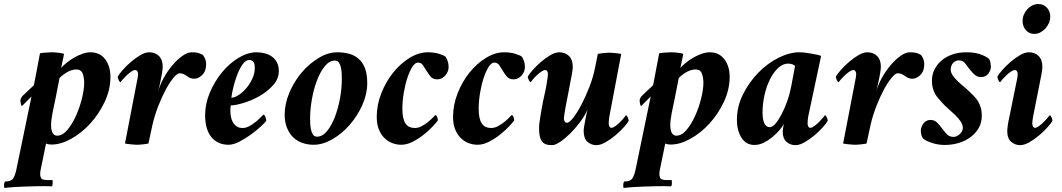

<svg xmlns="http://www.w3.org/2000/svg" viewBox="-75 -711 5259 951"><path d="M303 -367Q327 -367 334.5 -346.5Q342 -326 342 -301Q342 -269 331 -224Q320 -179 301.5 -138Q283 -97 259 -68Q235 -39 208 -39Q194 -39 186 -52Q178 -65 178 -93Q178 -105 180 -119.5Q182 -134 185 -151Q193 -193 201 -228Q207 -258 212.5 -286.5Q218 -315 220 -325Q228 -333 238 -340.5Q248 -348 258.5 -354Q269 -360 280.5 -363.5Q292 -367 303 -367ZM373 -452Q354 -452 333 -444.5Q312 -437 292 -425.5Q272 -414 255.5 -400.5Q239 -387 228 -375Q229 -378 230.5 -387Q232 -396 234.5 -406.5Q237 -417 239 -427Q241 -437 242 -444Q238 -446 230 -447.5Q222 -449 213 -450Q204 -451 196 -451.5Q188 -452 184 -452Q180 -452 171.5 -451.5Q163 -451 153.5 -450.5Q144 -450 135.5 -449Q127 -448 123 -447L93 -289L41 -240Q36 -236 31 -228Q26 -220 26 -212Q26 -207 28 -198Q30 -189 33 -185L81 -233L6 129Q0 158 -10 173Q-20 188 -50 188Q-52 190 -53.5 195Q-55 200 -55 205.5Q-55 211 -54.5 215.5Q-54 220 -52 220Q-30 217 -3.5 215.5Q23 214 50 213Q77 212 102 211.5Q127 211 146 211Q154 211 162.5 211.5Q171 212 181 212Q184 211 185 206Q186 201 186 195.5Q186 190 185.5 185.5Q185 181 185 181Q174 181 161 181Q148 181 138 178Q130 176 127 167.5Q124 159 124 155Q124 147 124.5 140.5Q125 134 127 127L153 0Q160 3 167.5 4Q175 5 180 5Q226 5 277.5 -23.5Q329 -52 372 -99Q415 -146 443.5 -206.5Q472 -267 472 -330Q472 -383 446 -417.5Q420 -452 373 -452Z M664 -452Q644 -452 619.5 -437.5Q595 -423 572.5 -403.5Q550 -384 532 -363.5Q514 -343 508 -331Q508 -326 512.5 -315Q517 -304 522 -304Q523 -306 531.5 -316Q540 -326 551 -336.5Q562 -347 574 -355.5Q586 -364 594 -364Q602 -364 605.5 -357.5Q609 -351 609 -344Q609 -340 607 -327Q605 -314 604 -311L544 0Q549 1 557 2Q565 3 574 4Q583 5 591.5 5.5Q600 6 604 6Q608 6 616 5.5Q624 5 632.5 4Q641 3 648.5 2Q656 1 660 0L680 -92Q691 -140 709 -186Q727 -232 746.5 -268Q766 -304 784.5 -326Q803 -348 814 -348Q826 -348 834.5 -344Q843 -340 850.5 -334.5Q858 -329 866.5 -325Q875 -321 887 -321Q907 -321 926.5 -339.5Q946 -358 946 -394Q946 -408 941 -419.5Q936 -431 930 -439Q917 -446 906.5 -449Q896 -452 874 -452Q854 -452 829 -434.5Q804 -417 780 -389Q756 -361 736.5 -326Q717 -291 708 -256Q708 -256 710 -264.5Q712 -273 714.5 -283.5Q717 -294 719 -305Q721 -316 722 -320Q723 -324 724.5 -332Q726 -340 727.5 -349Q729 -358 730 -366.5Q731 -375 731 -380Q731 -415 712.5 -433.5Q694 -452 664 -452Z M1195 -452Q1152 -452 1106.5 -424.5Q1061 -397 1024.5 -352.5Q988 -308 964.5 -252.5Q941 -197 941 -141Q941 -70 972 -32Q1003 6 1057 6Q1081 6 1111 -9.5Q1141 -25 1169 -45.5Q1197 -66 1218 -85.5Q1239 -105 1244 -113Q1244 -118 1240 -130.5Q1236 -143 1229 -143Q1228 -142 1218 -131.5Q1208 -121 1193.5 -109Q1179 -97 1161.5 -87Q1144 -77 1127 -77Q1108 -77 1096.5 -85.5Q1085 -94 1078 -106.5Q1071 -119 1068.5 -134.5Q1066 -150 1066 -164Q1066 -166 1066 -169.5Q1066 -173 1066.5 -177Q1067 -181 1067.5 -184.5Q1068 -188 1068 -189Q1091 -189 1131 -201Q1171 -213 1210 -235Q1249 -257 1277.5 -288.5Q1306 -320 1306 -359Q1306 -385 1296 -403Q1286 -421 1270 -432Q1254 -443 1234 -447.5Q1214 -452 1195 -452ZM1071 -227Q1073 -246 1080.5 -277.5Q1088 -309 1099.5 -339.5Q1111 -370 1126.5 -392Q1142 -414 1160 -414Q1168 -414 1173.5 -410.5Q1179 -407 1182 -401.5Q1185 -396 1186 -389Q1187 -382 1187 -375Q1187 -347 1174.5 -320.5Q1162 -294 1144 -273Q1126 -252 1106 -239.5Q1086 -227 1071 -227Z M1584 -411Q1597 -411 1604 -400.5Q1611 -390 1614 -375Q1617 -360 1617.5 -343Q1618 -326 1618 -314Q1618 -275 1609.5 -226.5Q1601 -178 1585 -135Q1569 -92 1546 -63Q1523 -34 1495 -34Q1482 -34 1475 -45Q1468 -56 1465 -71Q1462 -86 1461.5 -101.5Q1461 -117 1461 -126Q1461 -168 1469.5 -217.5Q1478 -267 1494 -310Q1510 -353 1533 -382Q1556 -411 1584 -411ZM1595 -452Q1550 -452 1503.5 -424Q1457 -396 1419.5 -352Q1382 -308 1358.5 -252.5Q1335 -197 1335 -143Q1335 -107 1346 -79Q1357 -51 1376 -32Q1395 -13 1421.5 -3.5Q1448 6 1479 6Q1524 6 1571.5 -21.5Q1619 -49 1657 -92.5Q1695 -136 1719.5 -190.5Q1744 -245 1744 -299Q1744 -344 1732.5 -373.5Q1721 -403 1700.5 -420.5Q1680 -438 1653 -445Q1626 -452 1595 -452Z M2044 -452Q1999 -452 1953.5 -424Q1908 -396 1872 -351Q1836 -306 1813.5 -248.5Q1791 -191 1791 -132Q1791 -96 1801.5 -70Q1812 -44 1829.5 -27Q1847 -10 1868.5 -2Q1890 6 1912 6Q1941 6 1970.5 -9.5Q2000 -25 2025.5 -45.5Q2051 -66 2069.5 -86Q2088 -106 2094 -115Q2094 -120 2090.5 -130.5Q2087 -141 2081 -141Q2080 -140 2070.5 -130Q2061 -120 2046.5 -108Q2032 -96 2014.5 -86.5Q1997 -77 1980 -77Q1965 -77 1953.5 -82Q1942 -87 1934 -98.5Q1926 -110 1922 -128Q1918 -146 1918 -171Q1918 -211 1925 -252Q1932 -293 1943 -326Q1954 -359 1967.5 -380Q1981 -401 1995 -401Q2011 -401 2020 -388Q2029 -375 2038 -359.5Q2047 -344 2058.5 -331Q2070 -318 2091 -318Q2114 -318 2130.5 -337Q2147 -356 2147 -379Q2147 -396 2142 -409.5Q2137 -423 2132 -430Q2122 -438 2098 -445Q2074 -452 2044 -452Z M2422 -452Q2377 -452 2331.5 -424Q2286 -396 2250 -351Q2214 -306 2191.5 -248.5Q2169 -191 2169 -132Q2169 -96 2179.5 -70Q2190 -44 2207.5 -27Q2225 -10 2246.5 -2Q2268 6 2290 6Q2319 6 2348.5 -9.5Q2378 -25 2403.5 -45.5Q2429 -66 2447.5 -86Q2466 -106 2472 -115Q2472 -120 2468.5 -130.5Q2465 -141 2459 -141Q2458 -140 2448.5 -130Q2439 -120 2424.5 -108Q2410 -96 2392.5 -86.5Q2375 -77 2358 -77Q2343 -77 2331.5 -82Q2320 -87 2312 -98.5Q2304 -110 2300 -128Q2296 -146 2296 -171Q2296 -211 2303 -252Q2310 -293 2321 -326Q2332 -359 2345.5 -380Q2359 -401 2373 -401Q2389 -401 2398 -388Q2407 -375 2416 -359.5Q2425 -344 2436.5 -331Q2448 -318 2469 -318Q2492 -318 2508.5 -337Q2525 -356 2525 -379Q2525 -396 2520 -409.5Q2515 -423 2510 -430Q2500 -438 2476 -445Q2452 -452 2422 -452Z M2816 -63Q2816 -25 2835 -8.5Q2854 8 2879 8Q2899 8 2924.5 -6.5Q2950 -21 2973 -40.5Q2996 -60 3014.5 -80.5Q3033 -101 3039 -113Q3039 -118 3034.5 -129Q3030 -140 3025 -140Q3024 -138 3016 -128Q3008 -118 2997 -107Q2986 -96 2974 -87Q2962 -78 2954 -78Q2946 -78 2943 -85.5Q2940 -93 2940 -100Q2940 -104 2941 -116.5Q2942 -129 2943 -133L3002 -444Q2998 -445 2989.5 -446Q2981 -447 2972 -448Q2963 -449 2954.5 -449.5Q2946 -450 2942 -450Q2938 -450 2930 -449.5Q2922 -449 2913.5 -448Q2905 -447 2897.5 -446Q2890 -445 2886 -444Q2885 -439 2883 -429Q2881 -419 2879 -408.5Q2877 -398 2875 -388.5Q2873 -379 2872 -374Q2863 -328 2844 -279.5Q2825 -231 2804.5 -192Q2784 -153 2764.5 -128Q2745 -103 2734 -103Q2726 -103 2722 -109.5Q2718 -116 2718 -124Q2718 -128 2719.5 -138.5Q2721 -149 2723 -161Q2725 -173 2727 -184.5Q2729 -196 2730 -200Q2736 -230 2741 -256Q2745 -277 2748.5 -296.5Q2752 -316 2753 -320Q2754 -324 2755.5 -332Q2757 -340 2758.5 -349Q2760 -358 2761 -366.5Q2762 -375 2762 -380Q2762 -415 2743.5 -433.5Q2725 -452 2695 -452Q2675 -452 2650.5 -437.5Q2626 -423 2603.5 -403.5Q2581 -384 2563 -363.5Q2545 -343 2539 -331Q2539 -326 2544 -315Q2549 -304 2554 -304Q2555 -306 2563 -316Q2571 -326 2582 -336.5Q2593 -347 2605 -355.5Q2617 -364 2625 -364Q2633 -364 2636 -357.5Q2639 -351 2639 -344Q2639 -340 2637.5 -327Q2636 -314 2635 -311Q2633 -296 2630.5 -283Q2628 -270 2625.5 -258Q2623 -246 2620 -233Q2617 -220 2614 -205Q2612 -195 2609 -178.5Q2606 -162 2603 -143.5Q2600 -125 2597.5 -107.5Q2595 -90 2595 -78Q2595 -55 2598 -39Q2601 -23 2608 -12.5Q2615 -2 2627.5 3Q2640 8 2659 8Q2675 8 2699 -8Q2723 -24 2748.5 -49Q2774 -74 2797.5 -105.5Q2821 -137 2835 -167Q2833 -161 2830 -146.5Q2827 -132 2824 -116Q2821 -100 2818.5 -85.5Q2816 -71 2816 -63Z M3370 -367Q3394 -367 3401.5 -346.5Q3409 -326 3409 -301Q3409 -269 3398 -224Q3387 -179 3368.5 -138Q3350 -97 3326 -68Q3302 -39 3275 -39Q3261 -39 3253 -52Q3245 -65 3245 -93Q3245 -105 3247 -119.5Q3249 -134 3252 -151Q3260 -193 3268 -228Q3274 -258 3279.5 -286.5Q3285 -315 3287 -325Q3295 -333 3305 -340.5Q3315 -348 3325.5 -354Q3336 -360 3347.5 -363.5Q3359 -367 3370 -367ZM3440 -452Q3421 -452 3400 -444.5Q3379 -437 3359 -425.5Q3339 -414 3322.5 -400.5Q3306 -387 3295 -375Q3296 -378 3297.5 -387Q3299 -396 3301.5 -406.5Q3304 -417 3306 -427Q3308 -437 3309 -444Q3305 -446 3297 -447.5Q3289 -449 3280 -450Q3271 -451 3263 -451.5Q3255 -452 3251 -452Q3247 -452 3238.5 -451.5Q3230 -451 3220.5 -450.5Q3211 -450 3202.5 -449Q3194 -448 3190 -447L3160 -289L3108 -240Q3103 -236 3098 -228Q3093 -220 3093 -212Q3093 -207 3095 -198Q3097 -189 3100 -185L3148 -233L3073 129Q3067 158 3057 173Q3047 188 3017 188Q3015 190 3013.5 195Q3012 200 3012 205.5Q3012 211 3012.5 215.5Q3013 220 3015 220Q3037 217 3063.5 215.5Q3090 214 3117 213Q3144 212 3169 211.5Q3194 211 3213 211Q3221 211 3229.5 211.5Q3238 212 3248 212Q3251 211 3252 206Q3253 201 3253 195.5Q3253 190 3252.5 185.5Q3252 181 3252 181Q3241 181 3228 181Q3215 181 3205 178Q3197 176 3194 167.5Q3191 159 3191 155Q3191 147 3191.5 140.5Q3192 134 3194 127L3220 0Q3227 3 3234.5 4Q3242 5 3247 5Q3293 5 3344.5 -23.5Q3396 -52 3439 -99Q3482 -146 3510.5 -206.5Q3539 -267 3539 -330Q3539 -383 3513 -417.5Q3487 -452 3440 -452Z M3884 -452Q3836 -452 3781.5 -425Q3727 -398 3681.5 -351.5Q3636 -305 3605.5 -244.5Q3575 -184 3575 -116Q3575 -65 3597.5 -29Q3620 7 3662 7Q3685 7 3707.5 -4Q3730 -15 3749.5 -31Q3769 -47 3784.5 -65Q3800 -83 3808 -97Q3807 -94 3806 -89Q3805 -84 3804 -78.5Q3803 -73 3802.5 -67.5Q3802 -62 3802 -58Q3802 -25 3820.5 -8.5Q3839 8 3865 8Q3885 8 3910.5 -6.5Q3936 -21 3959 -40.5Q3982 -60 4000.5 -80.5Q4019 -101 4025 -113Q4025 -118 4020.5 -129Q4016 -140 4011 -140Q4010 -138 4001.5 -128Q3993 -118 3982 -107Q3971 -96 3959 -87Q3947 -78 3939 -78Q3931 -78 3928 -85.5Q3925 -93 3925 -100Q3925 -104 3926 -117Q3927 -130 3928 -133L3992 -434Q3985 -437 3972 -440Q3959 -443 3944 -445.5Q3929 -448 3913.5 -450Q3898 -452 3884 -452ZM3828 -396Q3839 -396 3848.5 -393Q3858 -390 3863 -384L3844 -283Q3837 -246 3824 -209.5Q3811 -173 3796 -144.5Q3781 -116 3766 -98.5Q3751 -81 3738 -81Q3721 -81 3711.5 -99Q3702 -117 3702 -153Q3702 -198 3712 -241.5Q3722 -285 3739.5 -319.5Q3757 -354 3780 -375Q3803 -396 3828 -396Z M4221 -452Q4201 -452 4176.5 -437.5Q4152 -423 4129.5 -403.5Q4107 -384 4089 -363.5Q4071 -343 4065 -331Q4065 -326 4069.5 -315Q4074 -304 4079 -304Q4080 -306 4088.5 -316Q4097 -326 4108 -336.5Q4119 -347 4131 -355.5Q4143 -364 4151 -364Q4159 -364 4162.5 -357.5Q4166 -351 4166 -344Q4166 -340 4164 -327Q4162 -314 4161 -311L4101 0Q4106 1 4114 2Q4122 3 4131 4Q4140 5 4148.5 5.5Q4157 6 4161 6Q4165 6 4173 5.5Q4181 5 4189.5 4Q4198 3 4205.5 2Q4213 1 4217 0L4237 -92Q4248 -140 4266 -186Q4284 -232 4303.5 -268Q4323 -304 4341.5 -326Q4360 -348 4371 -348Q4383 -348 4391.5 -344Q4400 -340 4407.5 -334.5Q4415 -329 4423.5 -325Q4432 -321 4444 -321Q4464 -321 4483.5 -339.5Q4503 -358 4503 -394Q4503 -408 4498 -419.5Q4493 -431 4487 -439Q4474 -446 4463.5 -449Q4453 -452 4431 -452Q4411 -452 4386 -434.5Q4361 -417 4337 -389Q4313 -361 4293.5 -326Q4274 -291 4265 -256Q4265 -256 4267 -264.5Q4269 -273 4271.5 -283.5Q4274 -294 4276 -305Q4278 -316 4279 -320Q4280 -324 4281.5 -332Q4283 -340 4284.5 -349Q4286 -358 4287 -366.5Q4288 -375 4288 -380Q4288 -415 4269.5 -433.5Q4251 -452 4221 -452Z M4711 -452Q4674 -452 4643 -441.5Q4612 -431 4589.5 -412Q4567 -393 4554 -367.5Q4541 -342 4541 -312Q4541 -290 4545.5 -274Q4550 -258 4557 -245.5Q4564 -233 4573 -223.5Q4582 -214 4591 -203Q4605 -187 4623 -171.5Q4641 -156 4657 -140.5Q4673 -125 4683.5 -109Q4694 -93 4694 -76Q4694 -69 4690 -61.5Q4686 -54 4679.5 -47.5Q4673 -41 4665 -37Q4657 -33 4649 -33Q4630 -33 4618.5 -43Q4607 -53 4594 -71Q4580 -91 4566.5 -104Q4553 -117 4534 -117Q4512 -117 4499 -99.5Q4486 -82 4486 -62Q4486 -54 4488.5 -43Q4491 -32 4498 -24Q4515 -11 4544.5 -2Q4574 7 4604 7Q4641 7 4674 -3Q4707 -13 4732.5 -32Q4758 -51 4773 -77.5Q4788 -104 4788 -138Q4788 -161 4782.5 -179Q4777 -197 4768.5 -210.5Q4760 -224 4750 -234Q4740 -244 4731 -253Q4717 -267 4700 -281Q4683 -295 4668.5 -309Q4654 -323 4644 -337.5Q4634 -352 4634 -366Q4634 -376 4637 -384.5Q4640 -393 4645.5 -399Q4651 -405 4658.5 -408.5Q4666 -412 4674 -412Q4692 -412 4702 -401Q4712 -390 4722 -375Q4732 -361 4748 -345Q4764 -329 4783 -329Q4807 -329 4820 -346Q4833 -363 4833 -380Q4833 -386 4831 -399.5Q4829 -413 4822 -421Q4805 -434 4778 -443Q4751 -452 4711 -452Z M5068 -691Q5052 -691 5038 -684Q5024 -677 5013.5 -665.5Q5003 -654 4996.5 -639Q4990 -624 4990 -607Q4990 -581 5006 -562Q5022 -543 5048 -543Q5064 -543 5078 -550.5Q5092 -558 5103 -570Q5114 -582 5120.5 -597.5Q5127 -613 5127 -629Q5127 -655 5110.5 -673Q5094 -691 5068 -691ZM4961 -311 4923 -124Q4922 -121 4920.5 -113Q4919 -105 4917.5 -95.5Q4916 -86 4915 -77Q4914 -68 4914 -63Q4914 -25 4933.5 -8.5Q4953 8 4978 8Q4998 8 5023.5 -6.5Q5049 -21 5072 -40.5Q5095 -60 5113.5 -80.5Q5132 -101 5138 -113Q5138 -118 5133.5 -129Q5129 -140 5124 -140Q5123 -138 5114.5 -128Q5106 -118 5095 -107Q5084 -96 5072 -87Q5060 -78 5052 -78Q5044 -78 5041 -85.5Q5038 -93 5038 -100Q5038 -104 5039.5 -117Q5041 -130 5042 -133L5079 -320Q5080 -324 5081.5 -332Q5083 -340 5084.5 -349Q5086 -358 5087 -366.5Q5088 -375 5088 -380Q5088 -415 5069.5 -433.5Q5051 -452 5021 -452Q5001 -452 4976.5 -437.5Q4952 -423 4929.5 -403.5Q4907 -384 4889 -363.5Q4871 -343 4865 -331Q4865 -326 4869.5 -315Q4874 -304 4879 -304Q4880 -306 4888.5 -316Q4897 -326 4908 -336.5Q4919 -347 4931 -355.5Q4943 -364 4951 -364Q4959 -364 4962.5 -357.5Q4966 -351 4966 -344Q4966 -340 4964 -327Q4962 -314 4961 -311Z"/></svg>

Font: Vermiglione
Style: Italic
Weight: 400
Italic angle: -11°
Version: Version 1.105